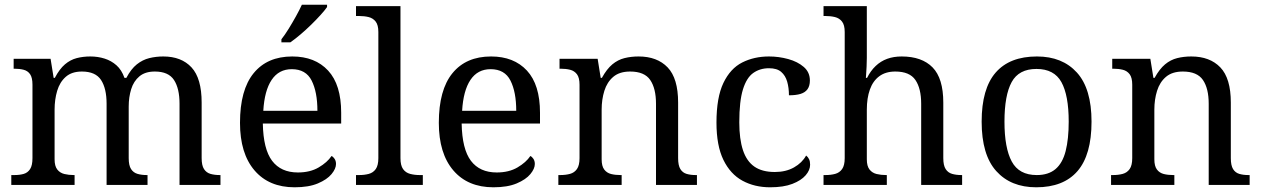

<svg xmlns="http://www.w3.org/2000/svg" viewBox="-20 -786 5359 816"><path d="M28 0V-42H41Q64 -42 81 -47Q98 -52 108 -67.5Q118 -83 118 -114V-426Q118 -456 108 -470.5Q98 -485 80.5 -489.5Q63 -494 41 -494H38V-536H195L208 -455H213Q233 -493 256 -512.5Q279 -532 306 -539Q333 -546 364 -546Q396 -546 424.5 -537Q453 -528 475 -508.5Q497 -489 509 -455H517Q537 -493 561.5 -512.5Q586 -532 614.5 -539Q643 -546 674 -546Q751 -546 794 -499.5Q837 -453 837 -350V-114Q837 -83 847 -67.5Q857 -52 874.5 -47Q892 -42 914 -42H917V0H743V-345Q743 -410 719.5 -446Q696 -482 638 -482Q597 -482 572.5 -461.5Q548 -441 537.5 -407Q527 -373 527 -333V-114Q527 -83 537 -67.5Q547 -52 564.5 -47Q582 -42 604 -42H607V0H433V-345Q433 -410 409.5 -446Q386 -482 328 -482Q285 -482 259.5 -459.5Q234 -437 223 -400Q212 -363 212 -320V-109Q212 -80 223.5 -65.5Q235 -51 253.5 -46.5Q272 -42 294 -42H297V0Z M1232 10Q1123 10 1061.5 -62Q1000 -134 1000 -264Q1000 -404 1058 -475Q1116 -546 1222 -546Q1319 -546 1374.5 -486Q1430 -426 1430 -307V-261H1097Q1099 -152 1136.5 -102.5Q1174 -53 1246 -53Q1298 -53 1334.5 -74.5Q1371 -96 1389 -123Q1396 -120 1402 -111Q1408 -102 1408 -89Q1408 -69 1389 -46Q1370 -23 1331 -6.5Q1292 10 1232 10ZM1329 -315Q1329 -395 1304.5 -443.5Q1280 -492 1220 -492Q1165 -492 1134.5 -446.5Q1104 -401 1099 -315ZM1176 -619Q1191 -638 1207 -664Q1223 -690 1238 -717Q1253 -744 1263 -766H1370V-756Q1361 -743 1343 -723Q1325 -703 1302.5 -681Q1280 -659 1257 -639.5Q1234 -620 1214 -606H1176Z M1493 0V-42H1506Q1529 -42 1547.5 -47Q1566 -52 1577 -67.5Q1588 -83 1588 -114V-650Q1588 -680 1576.5 -694.5Q1565 -709 1546.5 -713.5Q1528 -718 1506 -718H1493V-760H1682V-114Q1682 -83 1693 -67.5Q1704 -52 1723 -47Q1742 -42 1764 -42H1777V0Z M2077 10Q1968 10 1906.5 -62Q1845 -134 1845 -264Q1845 -404 1903 -475Q1961 -546 2067 -546Q2164 -546 2219.5 -486Q2275 -426 2275 -307V-261H1942Q1944 -152 1981.5 -102.5Q2019 -53 2091 -53Q2143 -53 2179.5 -74.5Q2216 -96 2234 -123Q2241 -120 2247 -111Q2253 -102 2253 -89Q2253 -69 2234 -46Q2215 -23 2176 -6.5Q2137 10 2077 10ZM2174 -315Q2174 -395 2149.5 -443.5Q2125 -492 2065 -492Q2010 -492 1979.5 -446.5Q1949 -401 1944 -315Z M2353 0V-42H2361Q2384 -42 2402.5 -47Q2421 -52 2432 -67.5Q2443 -83 2443 -114V-426Q2443 -456 2432 -470.5Q2421 -485 2403 -489.5Q2385 -494 2363 -494H2358V-536H2520L2533 -455H2538Q2559 -493 2582.5 -512.5Q2606 -532 2634 -539Q2662 -546 2694 -546Q2773 -546 2817.5 -499.5Q2862 -453 2862 -350V-114Q2862 -83 2871.5 -67.5Q2881 -52 2898 -47Q2915 -42 2937 -42H2942V0H2768V-345Q2768 -410 2743.5 -446Q2719 -482 2658 -482Q2613 -482 2586.5 -459.5Q2560 -437 2548.5 -400Q2537 -363 2537 -320V-109Q2537 -80 2548 -65.5Q2559 -51 2577 -46.5Q2595 -42 2617 -42H2622V0Z M3253 10Q3187 10 3135.5 -18Q3084 -46 3054.5 -106.5Q3025 -167 3025 -265Q3025 -372 3054.5 -433.5Q3084 -495 3134.5 -520.5Q3185 -546 3248 -546Q3290 -546 3330 -535Q3370 -524 3396 -501.5Q3422 -479 3422 -444Q3422 -421 3412 -407Q3402 -393 3382.5 -387Q3363 -381 3333 -381Q3333 -413 3325.5 -439Q3318 -465 3300 -480.5Q3282 -496 3248 -496Q3210 -496 3181.5 -476Q3153 -456 3137.5 -406Q3122 -356 3122 -266Q3122 -195 3137.5 -148Q3153 -101 3186 -78Q3219 -55 3273 -55Q3320 -55 3354.5 -74.5Q3389 -94 3406 -125Q3414 -119 3418.5 -109.5Q3423 -100 3423 -86Q3423 -63 3404 -41Q3385 -19 3347.5 -4.5Q3310 10 3253 10Z M3480 0V-42H3488Q3511 -42 3529.5 -47Q3548 -52 3559 -67.5Q3570 -83 3570 -114V-650Q3570 -680 3558.5 -694.5Q3547 -709 3528.5 -713.5Q3510 -718 3488 -718H3480V-760H3664V-540Q3664 -522 3663 -502.5Q3662 -483 3661 -469Q3660 -455 3660 -455H3665Q3680 -485 3701.5 -505.5Q3723 -526 3750.5 -536Q3778 -546 3812 -546Q3898 -546 3943.5 -499.5Q3989 -453 3989 -350V-114Q3989 -83 3999 -67.5Q4009 -52 4026.5 -47Q4044 -42 4066 -42H4069V0H3895V-345Q3895 -410 3870.5 -446Q3846 -482 3785 -482Q3744 -482 3717 -462Q3690 -442 3677 -405.5Q3664 -369 3664 -320V-109Q3664 -80 3675.5 -65.5Q3687 -51 3705.5 -46.5Q3724 -42 3746 -42H3749V0Z M4384 10Q4276 10 4214 -59Q4152 -128 4152 -269Q4152 -409 4211.5 -477.5Q4271 -546 4387 -546Q4495 -546 4557 -477.5Q4619 -409 4619 -269Q4619 -128 4559.5 -59Q4500 10 4384 10ZM4386 -42Q4436 -42 4466 -67.5Q4496 -93 4509 -144Q4522 -195 4522 -269Q4522 -381 4491 -437Q4460 -493 4385 -493Q4310 -493 4279.5 -437Q4249 -381 4249 -269Q4249 -157 4280 -99.5Q4311 -42 4386 -42Z M4702 0V-42H4710Q4733 -42 4751.5 -47Q4770 -52 4781 -67.5Q4792 -83 4792 -114V-426Q4792 -456 4781 -470.5Q4770 -485 4752 -489.5Q4734 -494 4712 -494H4707V-536H4869L4882 -455H4887Q4908 -493 4931.5 -512.5Q4955 -532 4983 -539Q5011 -546 5043 -546Q5122 -546 5166.5 -499.5Q5211 -453 5211 -350V-114Q5211 -83 5220.5 -67.5Q5230 -52 5247 -47Q5264 -42 5286 -42H5291V0H5117V-345Q5117 -410 5092.5 -446Q5068 -482 5007 -482Q4962 -482 4935.5 -459.5Q4909 -437 4897.5 -400Q4886 -363 4886 -320V-109Q4886 -80 4897 -65.5Q4908 -51 4926 -46.5Q4944 -42 4966 -42H4971V0Z"/></svg>

Font: Noto Serif Tibetan
Style: Regular
Weight: 400
Designer: Monotype Design Team
Foundry: Monotype Imaging Inc.
Version: Version 2.103